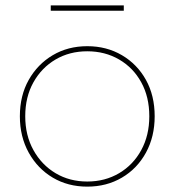

<svg xmlns="http://www.w3.org/2000/svg" viewBox="-20 -692 650 715"><path d="M305 3Q233 3 176.5 -30.5Q120 -64 87 -123.5Q54 -183 54 -259Q54 -336 87 -394.5Q120 -453 176.5 -486.5Q233 -520 305 -520Q377 -520 434 -486.5Q491 -453 523.5 -394.5Q556 -336 556 -259Q556 -183 523.5 -123.5Q491 -64 434 -30.5Q377 3 305 3ZM305 -16Q371 -16 423.5 -47Q476 -78 506 -133Q536 -188 536 -259Q536 -331 506 -385.5Q476 -440 423.5 -470.5Q371 -501 305 -501Q239 -501 187 -470.5Q135 -440 104.5 -385.5Q74 -331 74 -259Q74 -188 104.5 -133Q135 -78 187 -47Q239 -16 305 -16ZM169 -652V-672H441V-652Z"/></svg>

Font: Montserrat Thin
Style: Regular
Weight: 100
Designer: Julieta Ulanovsky
Foundry: Julieta Ulanovsky
Version: Version 9.000